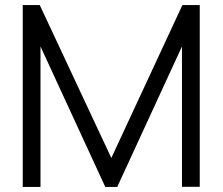

<svg xmlns="http://www.w3.org/2000/svg" viewBox="-20 -740 881 760"><path d="M140.3 0H70V-720H137.3L420.7 -114.7L702 -720H770.7V-0.7H700.3V-556L444 0H396.7L140.3 -556Z"/></svg>

Font: Manrope Variable Light
Style: Regular
Weight: 200
Designer: Mikhail Sharanda
Foundry: Mikhail Sharanda
Version: Version 4.505